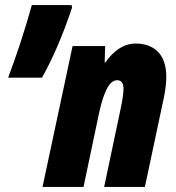

<svg xmlns="http://www.w3.org/2000/svg" viewBox="-20 -734 691 754"><path d="M12 -429H145C187 -504 227 -596 263 -704L261 -714H105C77 -613 46 -520 12 -429ZM147 0H308L368 -285C384 -359 405 -419 440 -419C458 -419 465 -406 465 -384C465 -366 460 -337 454 -308L389 0H549L624 -353C631 -388 633 -413 633 -433C633 -533 572 -563 513 -563C466 -563 426 -535 394 -489H391L393 -553H265Z"/></svg>

Font: Noto Sans ExtraCondensed Black
Style: Italic
Weight: 900
Width: 2
Italic angle: -12°
Designer: Monotype Design Team
Foundry: Monotype Imaging Inc.
Version: Version 2.013